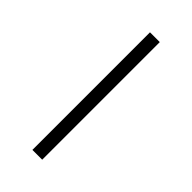

<svg xmlns="http://www.w3.org/2000/svg" viewBox="-300 -836 1150 1150"><g transform="rotate(45 275.5 -261.0)"><path d="M234 -759H317V237H234Z"/></g></svg>

Font: Noto Sans Hebrew Medium
Style: Regular
Weight: 500
Designer: Monotype Design Team
Foundry: Monotype Imaging Inc.
Version: Version 2.003